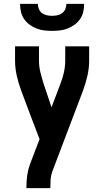

<svg xmlns="http://www.w3.org/2000/svg" viewBox="-20 -975 540 995"><path d="M117 0V-7Q117 -37 121 -66Q125 -95 135 -123L185 -254L138 -377L90 -505Q76 -543 67 -582Q58 -621 58 -662V-735H182V-662Q182 -630 189.5 -600Q197 -570 206 -541L247 -419L294 -543Q305 -571 311.5 -601Q318 -631 318 -662V-735H442V-662Q442 -621 433 -582Q424 -543 410 -505L251 -86Q244 -67 242.5 -47Q241 -27 241 -7V0ZM250 -815Q229 -815 208.5 -817.5Q188 -820 169 -827.5Q150 -835 133 -847.5Q116 -860 104.5 -877Q93 -894 88.5 -914Q84 -934 84 -955H176Q176 -941 181.5 -928Q187 -915 198 -907Q209 -899 222.5 -896Q236 -893 250 -893Q264 -893 277.5 -896Q291 -899 302 -907Q313 -915 318.5 -928Q324 -941 324 -955H416Q416 -934 411.5 -914Q407 -894 395.5 -877Q384 -860 367 -847.5Q350 -835 331 -827.5Q312 -820 291.5 -817.5Q271 -815 250 -815Z"/></svg>

Font: Iosevka Curly Extrabold
Style: Regular
Weight: 800
Monospace: yes
Designer: Belleve Invis
Foundry: Belleve Invis
Version: Version 22.1.2; ttfautohint (v1.8.4)